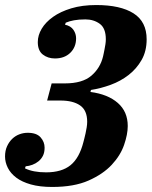

<svg xmlns="http://www.w3.org/2000/svg" viewBox="-23 -730 602 762"><path d="M184 12Q135 12 99.5 2Q64 -8 41.5 -25Q19 -42 8 -64Q-3 -86 -3 -109Q-3 -132 5 -149.5Q13 -167 25.5 -179Q38 -191 54 -197Q70 -203 87 -203Q122 -203 138 -185Q154 -167 154 -144Q154 -125 147.5 -112Q141 -99 130 -90Q119 -81 105.5 -76Q92 -71 79 -70L76 -62Q108 -46 160 -46Q222 -46 257 -74.5Q292 -103 308 -166Q309 -170 311.5 -179.5Q314 -189 316.5 -200.5Q319 -212 321 -224Q323 -236 323 -247Q323 -292 295 -311.5Q267 -331 217 -331H164L182 -399H234Q304 -399 339.5 -429.5Q375 -460 386 -506Q387 -510 388.5 -517.5Q390 -525 392 -535Q394 -545 395.5 -555Q397 -565 397 -574Q397 -618 373 -635.5Q349 -653 316 -653Q290 -653 271 -649.5Q252 -646 238 -640L235 -632Q258 -627 268.5 -611.5Q279 -596 279 -578Q279 -543 256 -520.5Q233 -498 195 -498Q167 -498 147 -513.5Q127 -529 127 -563Q127 -590 142.5 -616Q158 -642 187.5 -663Q217 -684 260 -697Q303 -710 359 -710Q455 -710 507 -677Q559 -644 559 -574Q559 -527 539 -492Q519 -457 487.5 -432.5Q456 -408 416.5 -393.5Q377 -379 338 -373L336 -365Q405 -356 444.5 -321.5Q484 -287 484 -230Q484 -197 469.5 -155Q455 -113 420.5 -76Q386 -39 328.5 -13.5Q271 12 184 12Z"/></svg>

Font: IBM Plex Serif
Style: Bold Italic
Weight: 700
Italic angle: -14°
Designer: Mike Abbink, Paul van der Laan, Pieter van Rosmalen
Foundry: Bold Monday
Version: Version 3.001